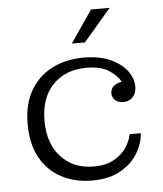

<svg xmlns="http://www.w3.org/2000/svg" viewBox="-53 -773 705 832"><g transform="rotate(-5 300.0 -357.5)"><path d="M278 -587 374 -727H455L335 -587ZM315 12Q240 12 181.5 -19Q123 -50 90 -109.5Q57 -169 57 -256Q57 -341 91 -400.5Q125 -460 185.5 -491Q246 -522 324 -522Q392 -522 439.5 -500.5Q487 -479 511.5 -446Q536 -413 536 -377Q536 -349 520 -332Q504 -315 479 -315Q457 -315 443.5 -327Q430 -339 430 -357Q430 -377 444 -388.5Q458 -400 479 -403Q464 -432 428.5 -454.5Q393 -477 332 -477Q241 -477 186 -420.5Q131 -364 131 -264Q131 -164 185 -106Q239 -48 327 -48Q382 -48 418 -69.5Q454 -91 472 -120.5Q490 -150 493 -174H542Q540 -133 515.5 -90Q491 -47 441 -17.5Q391 12 315 12Z"/></g></svg>

Font: Montagu Slab 16pt Light
Style: Regular
Weight: 300
Designer: Florian Karsten
Foundry: Florian Karsten
Version: Version 1.000; ttfautohint (v1.8.3)